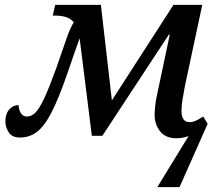

<svg xmlns="http://www.w3.org/2000/svg" viewBox="-20 -556 893 786"><path d="M752 1Q727 10 703 10Q657 10 635 -19Q613 -48 613 -85Q613 -97 615 -120Q617 -143 624 -173L675 -414H671L399 0H356L306 -399Q298 -378 286.5 -344.5Q275 -311 257 -259Q221 -154 191 -96Q161 -38 130.5 -15.5Q100 7 62 7Q29 7 15.5 -14.5Q2 -36 2 -59Q2 -90 18 -108Q34 -126 56 -126Q56 -110 64.5 -94.5Q73 -79 91 -79Q109 -79 125 -95Q141 -111 161 -153.5Q181 -196 210 -276Q236 -350 251 -394.5Q266 -439 282 -465Q268 -481 249 -486.5Q230 -492 209 -492H196L206 -536H393L438 -145L690 -536H808L737 -204Q732 -177 727.5 -150.5Q723 -124 723 -102Q723 -56 756 -56Q769 -56 782 -62Q795 -68 812 -79L830 -49L715 210H624Z"/></svg>

Font: Noto Serif SemiCondensed Medium
Style: Italic
Weight: 500
Width: 4
Italic angle: -12°
Designer: Monotype Design Team
Foundry: Monotype Imaging Inc.
Version: Version 2.013